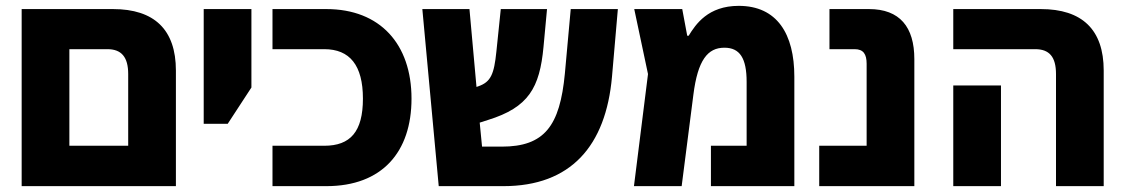

<svg xmlns="http://www.w3.org/2000/svg" viewBox="-20 -636 3855 656"><path d="M54 0H581V-395C581 -535 507 -605 366 -605H54ZM217 -138V-468H347C395 -468 418 -441 418 -383V-138Z M676 -213H758L839 -337V-605H676Z M911 0H1095C1286 0 1386 -117 1386 -299C1386 -485 1279 -605 1095 -605H911V-468H1088C1175 -468 1220 -413 1220 -299C1220 -186 1177 -138 1088 -138H911Z M2071 -374 2091 -605H1930L1910 -385C1893 -205 1840 -135 1694 -135H1627L1619 -217L1647 -226C1786 -269 1824 -336 1837 -476L1849 -605H1691L1676 -460C1668 -382 1657 -356 1614 -341L1608 -339L1584 -605H1423L1479 0H1700C1930 0 2050 -137 2071 -374Z M2504 -616C2399 -616 2357 -553 2333 -514H2328L2311 -605H2147L2194 -383L2146 0H2309L2349 -312C2364 -431 2398 -473 2455 -473C2508 -473 2531 -437 2531 -356V-138H2409V0H2694V-374C2694 -520 2635 -616 2504 -616Z M2779 0H3104V-434C3104 -544 3054 -605 2949 -605H2814V-468H2900C2930 -468 2941 -451 2941 -418V-138H2779Z M3588 0H3751V-395C3751 -535 3677 -605 3536 -605H3237V-468H3517C3565 -468 3588 -442 3588 -383ZM3237 0H3400V-344H3237Z"/></svg>

Font: Noto Sans Hebrew SemiCondensed Extra
Style: Regular
Weight: 800
Width: 4
Designer: Monotype Design Team
Foundry: Monotype Imaging Inc.
Version: Version 1.902